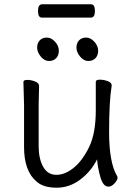

<svg xmlns="http://www.w3.org/2000/svg" viewBox="-20 -856 630 894"><path d="M403 -774H175Q157 -774 157 -805Q157 -836 176 -836H404Q422 -836 422 -805Q422 -774 403 -774ZM437 -620Q437 -598 424.5 -585Q412 -572 391 -572Q370 -572 353 -592.5Q336 -613 336 -634Q336 -655 348 -668Q360 -681 381 -681Q402 -681 419.5 -661.5Q437 -642 437 -620ZM254 -620Q254 -598 241.5 -585Q229 -572 208 -572Q187 -572 170 -592.5Q153 -613 153 -634Q153 -655 165 -668Q177 -681 198 -681Q219 -681 236.5 -661.5Q254 -642 254 -620ZM162 -456 160 -368V-175Q160 -117 181 -79.5Q202 -42 242.5 -42Q283 -42 323.5 -75Q364 -108 395 -171.5Q426 -235 426 -342V-475Q426 -485 445 -485Q464 -485 482 -478Q500 -471 500 -459V-457Q488 -385 488 -241Q488 -97 526 -35Q527 -33 527 -25.5Q527 -18 513.5 -2.5Q500 13 485 13Q460 13 447.5 -31Q435 -75 432 -114Q405 -59 354.5 -20.5Q304 18 244 18Q184 18 152 -9Q92 -58 92 -171V-368L89 -474Q89 -484 107 -484Q125 -484 143.5 -476.5Q162 -469 162 -456Z"/></svg>

Font: ToneOZ-Pinyin-WenKai-Regular
Style: Regular
Weight: 400
Designer: Fontworks Inc.
Foundry: ToneOZ
Version: Version 0.240331